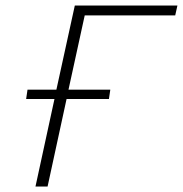

<svg xmlns="http://www.w3.org/2000/svg" viewBox="-20 -678 665 698"><path d="M288 -622 229 -352H381L376 -318H222L153 0H109L178 -318H75L80 -352H185L252 -658H625L617 -622Z"/></svg>

Font: Ysabeau Light
Style: Italic
Weight: 300
Italic angle: -12°
Designer: Christian Thalmann (Catharsis Fonts)
Version: Version 0.003